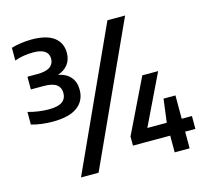

<svg xmlns="http://www.w3.org/2000/svg" viewBox="-122 -953 1243 1160"><g transform="rotate(-15 500.0 -373.0)"><path d="M168 -301.5Q97 -301.5 34.5 -319V-398Q66 -389 100 -384.2Q134 -379.5 163.5 -379.5Q221 -379.5 247.5 -398.2Q274 -417 274 -453Q274 -487 249.5 -505.5Q225 -524 169.5 -524H89.5V-603.5H151.5Q205.5 -603.5 230.8 -621.5Q256 -639.5 256 -672Q256 -736.5 159.5 -736.5Q131 -736.5 100.5 -731.8Q70 -727 44 -717V-796.5Q68.5 -804.5 103.5 -809.5Q138.5 -814.5 171 -814.5Q263.5 -814.5 310.2 -779.8Q357 -745 357 -681.5Q357 -639 334 -609.2Q311 -579.5 271 -567Q320.5 -557 347.2 -526.2Q374 -495.5 374 -446.5Q374 -378 322.8 -339.8Q271.5 -301.5 168 -301.5ZM244.5 68 644.5 -808H755L354.5 68ZM597.5 -36.5V-93.5L762 -432H861L709 -117H830.5L849.5 -263H924V-117H988V-36.5H924V68H830.5V-36.5Z"/></g></svg>

Font: Encode Sans SmBold
Style: Regular
Weight: 600
Designer: Multiple Designers
Foundry: Impallari Type
Version: Version 3.002; ttfautohint (v1.8.3) -l 8 -r 50 -G 200 -x 14 